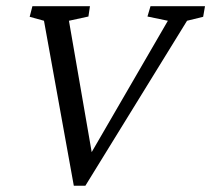

<svg xmlns="http://www.w3.org/2000/svg" viewBox="-20 -593 678 616"><path d="M216.8 2.9 121.1 -526.4 75.2 -539.1 84 -573.2H268.6L263.7 -540L201.2 -526.4L277.3 -86.9H263.7L518.6 -526.4L453.1 -540L462.9 -573.2H637.7L631.8 -539.1L580.1 -526.4L253.9 2.9Z"/></svg>

Font: Crimson Pro Light
Style: Italic
Weight: 300
Italic angle: -12°
Designer: Jacques Le Bailly
Foundry: Baron von Fonthausen
Version: Version 1.003